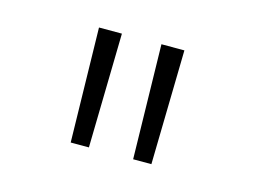

<svg xmlns="http://www.w3.org/2000/svg" viewBox="-48 -802 511 387"><g transform="rotate(15 207.0 -608.5)"><path d="M122.6 -488.8H160.6L165.5 -727.5H117.7ZM252.9 -488.8H291L295.9 -727.5H248Z"/></g></svg>

Font: Raveo ExtraLight
Style: Regular
Weight: 200
Designer: Jakub Foglar, Rasmus Andersson (Inter)
Foundry: Jakubfoglar.com
Version: Version 1.100;Glyphs 3.2.3 (3260)